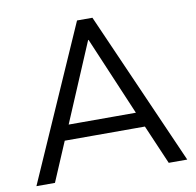

<svg xmlns="http://www.w3.org/2000/svg" viewBox="-79 -786 887 867"><g transform="rotate(-10 364.5 -352.5)"><path d="M19 0 329.5 -705H400.1L710.6 0H625.7L539.1 -201.2L578.8 -180H149.3L189.6 -201.2L104 0ZM363.6 -609.5 202.9 -230.3 179 -248.6H549.1L526.7 -230.3L365.6 -609.5Z"/></g></svg>

Font: Nunito Sans 12pt ExtraLight
Style: Regular
Weight: 200
Designer: Vernon Adams
Foundry: Vernon Adams
Version: Version 3.101;gftools[0.9.27]